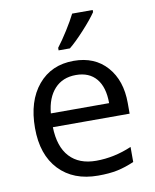

<svg xmlns="http://www.w3.org/2000/svg" viewBox="-86 -832 734 908"><g transform="rotate(-10 280.5 -378.0)"><path d="M312 9.8Q193.4 9.8 124.8 -62.5Q56.2 -134.8 56.2 -263.2Q56.2 -392.6 119.9 -468.8Q183.6 -544.9 291 -544.9Q391.6 -544.9 450.2 -478.8Q508.8 -412.6 508.8 -304.2V-252.9H140.1Q142.6 -158.7 187.7 -109.9Q232.9 -61 314.9 -61Q401.4 -61 485.8 -97.2V-24.9Q442.9 -6.3 404.5 1.7Q366.2 9.8 312 9.8ZM290 -477.1Q225.6 -477.1 187.3 -435.1Q148.9 -393.1 142.1 -318.8H421.9Q421.9 -395.5 387.7 -436.3Q353.5 -477.1 290 -477.1ZM230 -618.2Q253.4 -648.4 280.5 -691.4Q307.6 -734.4 323.2 -766.1H421.9V-755.9Q400.4 -724.1 357.9 -677.7Q315.4 -631.3 284.2 -606H230Z"/></g></svg>

Font: f5_51262 
Style: Regular
Weight: 400
Foundry: Ascender Corporation
Version: Version 1.10